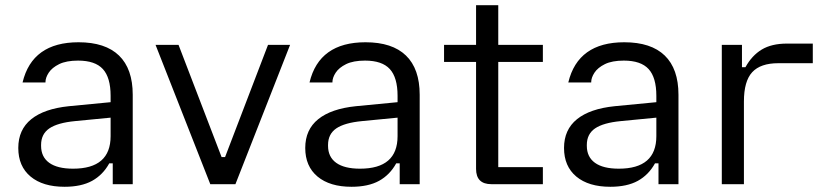

<svg xmlns="http://www.w3.org/2000/svg" viewBox="-20 -706 3166 736"><path d="M227.5 10Q144.3 10 97.2 -29.2Q50.1 -68.5 50.1 -138.8Q50.1 -209 99.8 -249.1Q149.5 -289.2 244.2 -298.9L404 -314.3V-255L268 -241.8Q200.8 -235.4 169.1 -213.8Q137.5 -192.1 137.5 -150.5V-147.1Q137.5 -104.4 168.7 -81.9Q199.9 -59.4 260.1 -59.4Q404 -59.4 404 -184V-268V-280.9V-338.7Q404 -408.9 374.3 -441.3Q344.6 -473.7 279.4 -473.7Q234.4 -473.7 206.8 -460.2Q179.3 -446.6 166.8 -427.4Q154.3 -408.2 154.3 -391.2V-390H66.5Q103.5 -544 281 -544Q383.6 -544 436.2 -493.1Q488.8 -442.1 488.8 -342.8V0H412.2V-79.8H398.8Q374.5 -35.7 333.1 -12.8Q291.6 10 227.5 10Z M786.1 0 576.3 -534H664.4L829.4 -104H842.8L1007.4 -534H1092L882.5 0Z M1327.5 10Q1244.3 10 1197.2 -29.2Q1150.1 -68.5 1150.1 -138.8Q1150.1 -209 1199.8 -249.1Q1249.5 -289.2 1344.2 -298.9L1504 -314.3V-255L1368 -241.8Q1300.8 -235.4 1269.1 -213.8Q1237.5 -192.1 1237.5 -150.5V-147.1Q1237.5 -104.4 1268.7 -81.9Q1299.9 -59.4 1360.1 -59.4Q1504 -59.4 1504 -184V-268V-280.9V-338.7Q1504 -408.9 1474.3 -441.3Q1444.6 -473.7 1379.4 -473.7Q1334.4 -473.7 1306.8 -460.2Q1279.3 -446.6 1266.8 -427.4Q1254.3 -408.2 1254.3 -391.2V-390H1166.5Q1203.5 -544 1381 -544Q1483.6 -544 1536.2 -493.1Q1588.8 -442.1 1588.8 -342.8V0H1512.2V-79.8H1498.8Q1474.5 -35.7 1433.1 -12.8Q1391.6 10 1327.5 10Z M1863.6 0Q1804.9 0 1804.9 -58.7V-686H1890V-65.4H2061V0ZM1682.2 -468.6V-534H2061V-468.6Z M2319.5 10Q2236.3 10 2189.2 -29.2Q2142.1 -68.5 2142.1 -138.8Q2142.1 -209 2191.8 -249.1Q2241.5 -289.2 2336.2 -298.9L2496 -314.3V-255L2360 -241.8Q2292.8 -235.4 2261.1 -213.8Q2229.5 -192.1 2229.5 -150.5V-147.1Q2229.5 -104.4 2260.7 -81.9Q2291.9 -59.4 2352.1 -59.4Q2496 -59.4 2496 -184V-268V-280.9V-338.7Q2496 -408.9 2466.3 -441.3Q2436.6 -473.7 2371.4 -473.7Q2326.4 -473.7 2298.8 -460.2Q2271.3 -446.6 2258.8 -427.4Q2246.3 -408.2 2246.3 -391.2V-390H2158.5Q2195.5 -544 2373 -544Q2475.6 -544 2528.2 -493.1Q2580.8 -442.1 2580.8 -342.8V0H2504.2V-79.8H2490.8Q2466.5 -35.7 2425.1 -12.8Q2383.6 10 2319.5 10Z M2746.9 0V-534H2824.2V-448.5H2837.6Q2862.2 -493.2 2900.1 -516.1Q2938.1 -538.9 2996.5 -538.9H3095.7V-463.7H2963.4Q2895.5 -463.7 2863.6 -429.4Q2831.7 -395 2831.7 -317.1V0Z"/></svg>

Font: Mozilla Text ExtraLight
Style: Regular
Weight: 200
Designer: Studio DRAMA
Foundry: Studio DRAMA
Version: Version 1.000